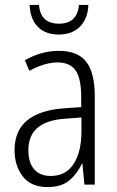

<svg xmlns="http://www.w3.org/2000/svg" viewBox="-20 -748 475 778"><path d="M219 -542Q295 -542 329.5 -497.5Q364 -453 364 -359V0H322L314 -85H312Q293 -44 261 -17Q229 10 172 10Q106 10 72.5 -33Q39 -76 39 -139Q39 -219 90.5 -260.5Q142 -302 238 -309L309 -314V-355Q309 -431 286 -463Q263 -495 214 -495Q161 -495 99 -461L81 -504Q112 -522 147 -532Q182 -542 219 -542ZM244 -267Q95 -257 95 -140Q95 -88 119 -61.5Q143 -35 185 -35Q247 -35 278.5 -84Q310 -133 310 -216V-272ZM338 -728Q336 -672 304 -640Q272 -608 218 -608Q165 -608 134 -638.5Q103 -669 100 -728H138Q144 -652 219 -652Q293 -652 300 -728Z"/></svg>

Font: Noto Sans Devanagari UI Condensed Light
Style: Regular
Weight: 300
Width: 3
Designer: Jelle Bosma - Monotype Design Team
Foundry: Monotype Imaging Inc.
Version: Version 2.004; ttfautohint (v1.8.4.7-5d5b)